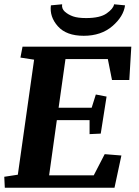

<svg xmlns="http://www.w3.org/2000/svg" viewBox="-21 -879 649 899"><path d="M398.4 -316.4H245.1L209 -58.1H418L469.2 -157.2L547.4 -150.9L515.1 0H1.5L-1 -51.3L62.5 -61L138.7 -599.6L74.7 -609.4L84.5 -660.6H593.8L584.5 -504.4H503.4L483.9 -602.5H285.6L253.4 -374.5H408.2L427.7 -436.5L478 -426.8L450.7 -253.4L398.4 -251ZM217.3 -854 270 -858.9Q266.6 -838.9 282.7 -824.2Q298.8 -810.1 321.3 -802.2Q343.8 -794.4 382.3 -794.4Q447.8 -794.4 478.5 -816.4Q509.8 -838.4 513.2 -858.9L564.5 -854Q557.6 -801.8 505.4 -756.8Q452.6 -711.4 371.1 -711.4Q289.6 -711.4 250 -755.9Q210.4 -800.3 217.3 -854Z"/></svg>

Font: NoticiaText-BoldItalic
Style: Bold Italic
Weight: 700
Italic angle: -8°
Designer: JM Sole
Foundry: JM Sole
Version: Version 1.003